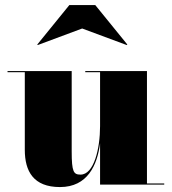

<svg xmlns="http://www.w3.org/2000/svg" viewBox="-20 -748 695 778"><path d="M313 -632.5 493.5 -565.5 496 -567.5 366 -727.5H261L131 -567.5L133 -565.5ZM270.5 -460H10.5V-455.5H80.5V-141C80.5 -54 115.5 10 223 10C335 10 374 -79 385.5 -167V0H645.5V-4.5H575.5V-460H325.5V-455.5H385.5V-237C385.5 -145 360.5 -40.5 306.5 -40.5C278.5 -40.5 270.5 -50.5 270.5 -134.5Z"/></svg>

Font: Bodoni* 36pt Fatface
Style: Regular
Weight: 900
Version: Version 2.3